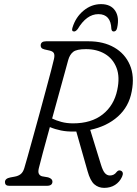

<svg xmlns="http://www.w3.org/2000/svg" viewBox="-20 -900 666 930"><path d="M571 -43.5Q559.5 -18.5 537.2 -4.2Q515 10 484.5 10Q457 10 437 -7.2Q417 -24.5 404 -71.5L349.5 -263Q344.5 -263 339 -263Q305 -262 275.5 -268Q246 -274 221.5 -284.5Q202.5 -215.5 187.5 -160Q172.5 -104.5 168 -85Q163.5 -66 168.8 -57.2Q174 -48.5 184 -46L213 -41Q234 -34.5 234 -20.5Q234 0 207 0H24.5Q4 0 4 -18Q4 -35.5 30 -40.5L51.5 -44.5Q68.5 -47.5 80 -56.5Q91.5 -65.5 97.5 -85Q102.5 -101 113.8 -141.5Q125 -182 140.2 -236.5Q155.5 -291 171.5 -350Q187.5 -409 202.2 -463.5Q217 -518 227.5 -558.2Q238 -598.5 241.5 -614.5Q245.5 -632.5 241.2 -641.8Q237 -651 220.5 -655L196 -660.5Q184.5 -663.5 180.8 -668.2Q177 -673 177 -680Q177.5 -700 203 -700H409Q481.5 -700 533.5 -670Q585.5 -640 609 -585.5Q632.5 -531 618 -457Q604.5 -383.5 551.2 -335.8Q498 -288 417 -271L469 -102.5Q478.5 -71.5 488.8 -60.8Q499 -50 512.5 -50Q532.5 -50 544.5 -66.5Q554 -78.5 566 -73Q581 -65.5 571 -43.5ZM310.5 -609.5Q306 -592.5 293.8 -548.5Q281.5 -504.5 265.5 -445.8Q249.5 -387 232.5 -326Q251.5 -316.5 277.2 -309.5Q303 -302.5 334 -302.5Q422.5 -302.5 477.5 -346Q532.5 -389.5 548 -464.5Q561.5 -527 544.5 -571.2Q527.5 -615.5 488.5 -638.8Q449.5 -662 396.5 -662Q351.5 -662 334.8 -649Q318 -636 310.5 -609.5ZM456.5 -831.5Q399.5 -831.5 356.5 -759.5Q347 -747.5 339 -747.5Q325 -747.5 331 -766Q346.5 -817 384.8 -848.5Q423 -880 469.5 -880Q516.5 -880 537.8 -848.2Q559 -816.5 547.5 -765.5Q544 -747.5 530.5 -747.5Q521.5 -747.5 519.5 -759.5Q517 -831.5 456.5 -831.5Z"/></svg>

Font: Fraunces 72pt SuperSoft Light
Style: Italic
Weight: 300
Italic angle: -16°
Version: Version 1.000;[b76b70a41]